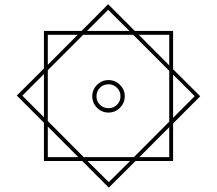

<svg xmlns="http://www.w3.org/2000/svg" viewBox="-20 -735 1015 898"><path d="M364.7 18.1H185.5V-161.1L58.6 -288.1L185.5 -414.6V-590.3H361.3L485.8 -715.3L610.4 -590.3H789.6V-411.1L916.5 -284.7L789.6 -157.7V18.1H613.8L488.8 142.6ZM387.2 -590.3H585.4L485.8 -689ZM771.5 -429.2V-572.3H628.9ZM203.6 -432.1 343.3 -572.3H203.6ZM203.6 -406.7V-168.9L371.6 0H606L771.5 -166V-403.8L603 -572.3H369.1ZM185.5 -388.7 84.5 -287.6 185.5 -186.5ZM789.6 -386.2V-184.1L890.6 -285.2ZM411.6 -284.7Q411.6 -315.9 433.8 -338.1Q456.1 -360.4 487.3 -360.4Q518.6 -360.4 541 -338.1Q563.5 -315.9 563.5 -284.7Q563.5 -253.4 541 -231Q518.6 -208.5 487.3 -208.5Q456.1 -208.5 433.8 -231Q411.6 -253.4 411.6 -284.7ZM431.2 -284.7Q431.2 -261.2 447.5 -245.1Q463.9 -229 487.3 -229Q510.7 -229 527.1 -245.1Q543.5 -261.2 543.5 -284.7Q543.5 -308.1 527.1 -324.5Q510.7 -340.8 487.3 -340.8Q463.9 -340.8 447.5 -324.5Q431.2 -308.1 431.2 -284.7ZM203.6 -143.1V0H346.2ZM631.8 0H771.5V-140.1ZM588.4 18.1H389.2L488.8 116.7Z"/></svg>

Font: Vazirmatn FD NL Thin
Style: Regular
Weight: 100
Designer: Saber Rastikerdar
Foundry: Saber Rastikerdar
Version: Version 33.003